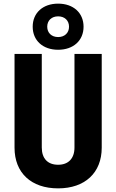

<svg xmlns="http://www.w3.org/2000/svg" viewBox="-20 -1027 640 1057"><path d="M300 -753C384 -753 440 -804 440 -880C440 -956 384 -1007 300 -1007C216 -1007 160 -956 160 -880C160 -804 216 -753 300 -753ZM300 -823C264 -823 240 -846 240 -880C240 -914 264 -937 300 -937C336 -937 360 -914 360 -880C360 -846 336 -823 300 -823ZM300 10C448 10 540 -76 540 -214V-730H390V-215C390 -154 356 -120 300 -120C243 -120 210 -154 210 -215V-730H60V-214C60 -75 152 10 300 10Z"/></svg>

Font: Tekne LDO ExtraBold
Style: Regular
Weight: 800
Monospace: yes
Designer: Alessio Laiso, Mario Rullo, Paolo Rosset
Foundry: Alessio Laiso
Version: Version 1.000;hotconv 1.0.109;makeotfexe 2.5.65596